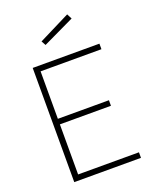

<svg xmlns="http://www.w3.org/2000/svg" viewBox="-167 -1014 885 1106"><g transform="rotate(-20 276.0 -461.0)"><path d="M92 -700H501V-666H128V-375H441V-341H128V-34H501V0H92ZM192 -826 384 -922 400 -891 207 -799Z"/></g></svg>

Font: Cairo ExtraLight
Style: Regular
Weight: 275
Designer: Mohamed Gaber, Accademia di Belle Arti di Urbino and others
Foundry: Kief Type Foundry, Accademia di Belle Arti di Urbino and others
Version: Version 3.011